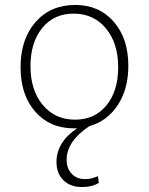

<svg xmlns="http://www.w3.org/2000/svg" viewBox="-20 -508 600 775"><path d="M278 10Q181 10 122 -57.5Q63 -125 63 -237Q63 -350 123.5 -419Q184 -488 284 -488Q380 -488 439 -420.5Q498 -353 498 -242Q498 -149 455.5 -84Q413 -19 341 1Q249 62 249 137Q249 172 269.5 193.5Q290 215 323 215Q349 215 375 203L379 230Q352 247 311 247Q264 247 236 219.5Q208 192 208 146Q208 66 291 10ZM283 -25Q362 -25 409.5 -82.5Q457 -140 457 -237Q457 -334 407.5 -393.5Q358 -453 277 -453Q197 -453 150 -394.5Q103 -336 103 -241Q103 -144 152.5 -84.5Q202 -25 283 -25Z"/></svg>

Font: Cantarell Light
Style: Regular
Weight: 300
Designer: Dave Crossland, Nikolaus Waxweiler, Florian Fecher, Jacques Le Bailly, Eben Sorkin, Alexei Vanyashin, Alexios Zavras, Em
Version: Version 0.303